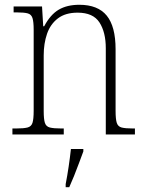

<svg xmlns="http://www.w3.org/2000/svg" viewBox="-20 -563 611 804"><path d="M32 0V-25H48Q79 -25 95 -29Q111 -33 116 -48.5Q121 -64 121 -99V-438Q121 -472 116 -487.5Q111 -503 96 -507Q81 -511 53 -511H37V-536H156L161 -453H165Q191 -502 226 -522.5Q261 -543 312 -543Q390 -543 427 -497.5Q464 -452 464 -357V-99Q464 -64 469 -48.5Q474 -33 489.5 -29Q505 -25 536 -25H545V0H423V-361Q423 -428 396.5 -469Q370 -510 305 -510Q254 -510 222.5 -486Q191 -462 177 -421.5Q163 -381 163 -331V-98Q163 -64 168 -48.5Q173 -33 189 -29Q205 -25 236 -25H247V0ZM255 208Q262 172 267.5 134.5Q273 97 277 61H329V71Q321 92 311 119.5Q301 147 290 174Q279 201 270 221H255Z"/></svg>

Font: Noto Serif Tamil SemiCondensed ExtraLight
Style: Italic
Weight: 200
Width: 4
Italic angle: -12°
Designer: Indian Type Foundry, Tom Grace, and the Monotype Design Team
Foundry: Monotype Imaging Inc.
Version: Version 2.003; ttfautohint (v1.8.4.7-5d5b)